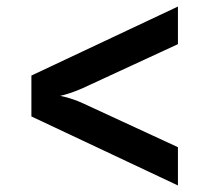

<svg xmlns="http://www.w3.org/2000/svg" viewBox="-20 -623 640 587"><path d="M524 -56 76 -267V-392L524 -603V-488L234 -354Q214 -345 194.5 -338.5Q175 -332 164 -330Q175 -328 195 -322Q215 -316 234 -307L524 -173Z"/></svg>

Font: Pitagon Sans Mono
Style: Bold
Weight: 700
Monospace: yes
Designer: Travis Tran
Foundry: Pitagon
Version: Version 1.001; ttfautohint (v1.8.4.7-5d5b);gftools[0.9.26]